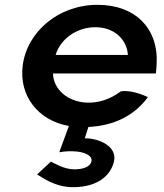

<svg xmlns="http://www.w3.org/2000/svg" viewBox="-20 -515 682 797"><path d="M511 -287H211C229 -349 294 -402 376 -402C453 -402 506 -353 511 -287ZM200 -210H627C628 -222 630 -234 630 -246C640 -395 543 -495 385 -495C222 -495 91 -382 74 -241C59 -118 137 -15 266 8L226 117C233 116 252 112 283 113C335 114 367 134 359 157C354 177 325 188 289 188C244 188 204 161 191 156L134 209C149 217 205 262 283 262C387 262 442 212 454 151C464 92 392 59 332 59L347 12C453 7 538 -35 594 -112C574 -121 524 -142 482 -136C435 -101 386 -87 339 -89C259 -93 201 -146 200 -210Z"/></svg>

Font: Bluebird
Style: ExtObl
Weight: 400
Designer: Jasper
Foundry: Cannot Into Space Fonts
Version: Version 0.98